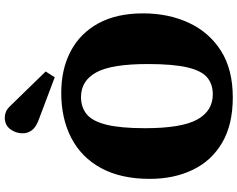

<svg xmlns="http://www.w3.org/2000/svg" viewBox="-118 -890 1021 826"><g transform="rotate(-90 393.0 -476.5)"><path d="M387 14Q271 14 193 -31.5Q115 -77 76 -158Q37 -239 37 -343Q37 -467 83 -552Q129 -637 212.5 -680.5Q296 -724 407 -724Q509 -724 586 -683.5Q663 -643 706 -564.5Q749 -486 749 -372Q749 -263 708.5 -175.5Q668 -88 588 -37Q508 14 387 14ZM401 -72Q444 -72 473 -96Q502 -120 516.5 -181Q531 -242 531 -352Q531 -508 495 -573.5Q459 -639 389 -639Q345 -639 315 -614.5Q285 -590 270 -529.5Q255 -469 255 -364Q255 -207 292 -139.5Q329 -72 401 -72ZM474 -752 291 -821Q259 -833 246 -850.5Q233 -868 233 -890Q233 -919 250.5 -943Q268 -967 301 -967Q313 -967 325.5 -962Q338 -957 353 -941L499 -791Z"/></g></svg>

Font: Literata 36pt ExtraBold
Style: Regular
Weight: 800
Designer: Latin by Veronika Burian and Jose Scaglione. Greek by Irene Vlachou. Cyrillic by Vera Evstafieva.
Foundry: TypeTogether
Version: Version 3.002